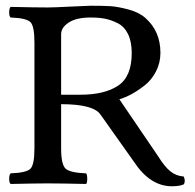

<svg xmlns="http://www.w3.org/2000/svg" viewBox="-20 -639 680 669"><path d="M296 -578Q246 -578 219.5 -560.5Q193 -543 193 -520V-309H261Q344 -309 391.5 -340.5Q439 -372 439 -454Q439 -494 426 -520.5Q413 -547 389.5 -558.5Q366 -570 345 -574Q324 -578 296 -578ZM193 -122Q193 -65 209 -51Q225 -37 280 -35Q284 -30 284 -16Q284 -2 280 2Q188 0 147 0Q106 0 17 2Q12 -2 12 -16Q12 -30 17 -35Q72 -37 86 -51Q100 -65 100 -122V-491Q100 -548 86 -562Q72 -576 17 -578Q12 -582 12 -596Q12 -610 17 -615Q104 -613 146 -613Q167 -613 225.5 -616Q284 -619 295 -619Q339 -619 364.5 -617.5Q390 -616 427.5 -606Q465 -596 487 -576Q539 -530 539 -455Q539 -420 523.5 -390Q508 -360 483.5 -341Q459 -322 437.5 -310.5Q416 -299 396 -293L532 -93Q553 -59 573 -42.5Q593 -26 620 -24Q627 -10 621 3Q607 10 579 10Q503 10 447 -75L330 -240Q305 -276 193 -276Z"/></svg>

Font: Libertinus Mono
Style: Regular
Weight: 400
Designer: Philipp H. Poll
Foundry: Khaled Hosny
Version: Version 6.7